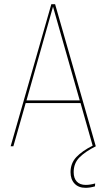

<svg xmlns="http://www.w3.org/2000/svg" viewBox="-20 -701 510 920"><path d="M391 185Q412 185 436 178L435 192Q411 199 390 199Q356 199 337 178.5Q318 158 318 124Q318 81 346 51.5Q374 22 424 -3L366 -207H103L44 0H31L226 -681H244L439 0Q389 25 361 53Q333 81 333 124Q333 153 348 169Q363 185 391 185ZM362 -220 234 -669 107 -220Z"/></svg>

Font: Fira Sans Compressed Hair
Style: Regular
Weight: 100
Width: 1
Designer: bBox Type GmbH & Carrois Corporate GbR & Edenspiekermann AG
Foundry: bBox Type GmbH & Carrois Corporate GbR & Edenspiekermann AG
Version: Version 4.301